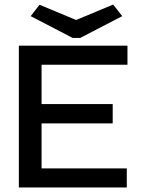

<svg xmlns="http://www.w3.org/2000/svg" viewBox="-20 -825 640 845"><path d="M63 0V-624H541V-540H163V-367H476V-282H163V-84H538V0ZM478 -805 518 -754 333 -658H300L115 -754L154 -804L315 -737Z"/></svg>

Font: Inconsolata Expanded SemiBold
Style: Regular
Weight: 600
Width: 7
Monospace: yes
Designer: Raph Levien, Cyreal, Brenton Simpson
Foundry: Raph Levien, Cyreal, Google
Version: Version 3.001; ttfautohint (v1.8.2.53-6de2)